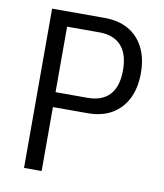

<svg xmlns="http://www.w3.org/2000/svg" viewBox="-80 -771 714 837"><g transform="rotate(10 277.0 -352.5)"><path d="M83 0V-705H314Q377 -705 421 -680Q465 -655 489 -608Q513 -561 513 -495Q513 -429 489 -381.5Q465 -334 421 -308.5Q377 -283 314 -283H161V0ZM161 -349H303Q367 -349 400.5 -385.5Q434 -422 434 -494Q434 -566 400.5 -602.5Q367 -639 303 -639H161Z"/></g></svg>

Font: Nunito Sans 10pt Condensed
Style: Regular
Weight: 400
Width: 3
Designer: Vernon Adams
Foundry: Vernon Adams
Version: Version 3.101;gftools[0.9.27]